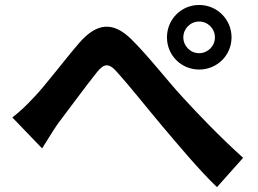

<svg xmlns="http://www.w3.org/2000/svg" viewBox="-20 -753 1040 773"><path d="M29.7 -280.1 149.5 -155.6C167.2 -182.6 190.2 -222.2 212.9 -254.9C256.3 -311.7 328.2 -410.1 368.2 -459.7C397.2 -496.8 417 -502.1 451.4 -462.7C499 -410.4 573.9 -315.7 635.6 -242.5C699.3 -167.7 782.2 -67.5 853.6 0.4L958.8 -117.6C863.6 -203.5 777.9 -293.1 713.9 -363.1C655 -426.8 575.6 -529.6 507.2 -596.5C434.2 -667.5 369.4 -660.7 299.8 -581.1C237.3 -509 160.6 -405.8 113.9 -358.3C83.8 -326 59.8 -303.5 29.7 -280.1ZM718.1 -602.6C718.1 -637.7 746.5 -666.3 781.8 -666.3C816.9 -666.3 845.3 -637.7 845.3 -602.6C845.3 -567.5 816.9 -538.9 781.8 -538.9C746.5 -538.9 718.1 -567.5 718.1 -602.6ZM652.2 -602.6C652.2 -530.3 709.5 -473 781.8 -473C854 -473 912.2 -530.3 912.2 -602.6C912.2 -675 854 -733 781.8 -733C709.5 -733 652.2 -675 652.2 -602.6Z"/></svg>

Font: Source Han Sans JP VF
Style: Regular
Weight: 250
Designer: Ryoko NISHIZUKA 西塚涼子 (kana, bopomofo & ideographs); Paul D. Hunt (Latin, Greek & Cyrillic); Sandoll Communications 산돌커뮤니
Foundry: Adobe
Version: Version 2.004;hotconv 1.0.118;makeotfexe 2.5.65603